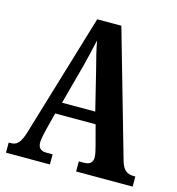

<svg xmlns="http://www.w3.org/2000/svg" viewBox="-106 -806 831 899"><g transform="rotate(15 309.0 -357.0)"><path d="M4 0H217V-49H186C156 -49 146 -65 146 -89C146 -107 154 -135 157 -151L179 -237H375L401 -139C405 -124 411 -100 411 -85C411 -61 395 -49 371 -49H344V0H618V-49H610C578 -49 558 -63 546 -105L372 -714H255L78 -124C60 -62 42 -49 13 -49H4ZM197 -294 250 -491C261 -534 271 -578 280 -618C287 -578 298 -534 311 -485L358 -294Z"/></g></svg>

Font: Noto Serif Bengali ExtraCondensed
Style: Regular
Weight: 400
Width: 2
Designer: Juan Bruce, Universal Thirst, Indian Type Foundry and the Monotype Design Team.
Foundry: Monotype Imaging Inc.
Version: Version 2.003